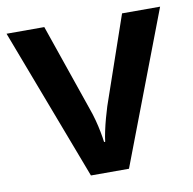

<svg xmlns="http://www.w3.org/2000/svg" viewBox="-66 -610 681 676"><g transform="rotate(-10 274.5 -271.5)"><path d="M206 0 0 -543H135L243 -230Q250 -211 256 -188.5Q262 -166 266 -145Q270 -124 272 -108H276Q278 -125 282.5 -146Q287 -167 293 -189Q299 -211 305 -230L413 -543H549L342 0Z"/></g></svg>

Font: Noto Sans Javanese SemiBold
Style: Regular
Weight: 600
Version: Version 2.004